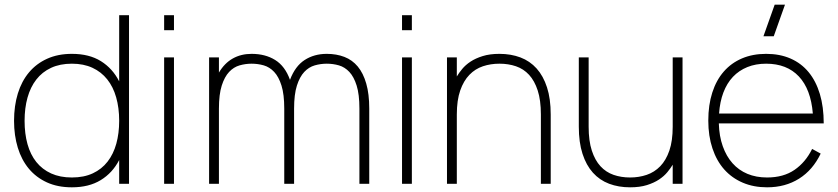

<svg xmlns="http://www.w3.org/2000/svg" viewBox="-20 -785 3578 820"><path d="M531 -720V0H489V-101.5Q460.5 -46.5 410.2 -15.8Q360 15 287 15Q226.5 15 180.5 -6Q134.5 -27 103.2 -64.5Q72 -102 56 -154.2Q40 -206.5 40 -269Q40 -333 56.2 -385.8Q72.5 -438.5 104 -476Q135.5 -513.5 181.5 -534.2Q227.5 -555 287 -555Q361 -555 411 -523.8Q461 -492.5 489 -437.5V-720ZM287 -513Q236 -513 198 -495.2Q160 -477.5 135 -445.2Q110 -413 97.5 -368.2Q85 -323.5 85 -269Q85 -214 97.5 -169.2Q110 -124.5 135.2 -93Q160.5 -61.5 198.5 -44.2Q236.5 -27 287 -27Q338.5 -27 376.5 -44.8Q414.5 -62.5 439.5 -94.8Q464.5 -127 476.8 -171.5Q489 -216 489 -269Q489 -324 476.2 -369Q463.5 -414 438 -446Q412.5 -478 374.8 -495.5Q337 -513 287 -513Z M681 -656V-720H723V-656ZM681 0V-540H723V0Z M1194 -321Q1194 -382 1182.2 -419.5Q1170.5 -457 1151 -477.8Q1131.5 -498.5 1106.5 -505.8Q1081.5 -513 1054.5 -513Q1028.5 -513 1003.2 -505.8Q978 -498.5 958.5 -477.8Q939 -457 927 -419.5Q915 -382 915 -321V0H873V-540H915V-475Q939 -515.5 974.2 -535.2Q1009.5 -555 1054.5 -555Q1113 -555 1155.2 -528.8Q1197.5 -502.5 1218.5 -444Q1240.5 -502.5 1281.2 -528.8Q1322 -555 1375.5 -555Q1417 -555 1450.8 -542Q1484.5 -529 1508 -500.8Q1531.5 -472.5 1544.2 -428Q1557 -383.5 1557 -321V0H1515V-321Q1515 -382 1503.2 -419.5Q1491.5 -457 1472 -477.8Q1452.5 -498.5 1427.5 -505.8Q1402.5 -513 1375.5 -513Q1349.5 -513 1324.2 -505.8Q1299 -498.5 1279.5 -477.8Q1260 -457 1248 -419.5Q1236 -382 1236 -321V0H1194Z M1697 -656V-720H1739V-656ZM1697 0V-540H1739V0Z M2290 -296Q2290 -357 2276.5 -398.5Q2263 -440 2239.5 -465.5Q2216 -491 2183.5 -502Q2151 -513 2113 -513Q2075.5 -513 2042.5 -502Q2009.5 -491 1984.8 -465.5Q1960 -440 1945.5 -398.5Q1931 -357 1931 -296V0H1889V-540H1931V-458.5Q1940 -473.5 1954 -490.5Q1968 -507.5 1989.5 -521.8Q2011 -536 2041.5 -545.5Q2072 -555 2113 -555Q2162 -555 2202.5 -539.8Q2243 -524.5 2271.8 -492.5Q2300.5 -460.5 2316.2 -411.8Q2332 -363 2332 -296V0H2290Z M2494 -244Q2494 -183.5 2507.5 -142Q2521 -100.5 2544.5 -75Q2568 -49.5 2600.5 -38.2Q2633 -27 2671 -27Q2708.5 -27 2741.8 -38.2Q2775 -49.5 2799.8 -75Q2824.5 -100.5 2838.8 -142Q2853 -183.5 2853 -244V-540H2895V0H2853V-81.5Q2844 -66.5 2830 -49.5Q2816 -32.5 2794.5 -18.2Q2773 -4 2742.8 5.5Q2712.5 15 2671 15Q2622 15 2581.5 -0.2Q2541 -15.5 2512.2 -47.5Q2483.5 -79.5 2467.8 -128.2Q2452 -177 2452 -244V-540H2494Z M3240.5 -630 3288.5 -765H3332.5L3284.5 -630ZM3256 -27Q3326 -27 3373.2 -59.5Q3420.5 -92 3448.5 -149L3485 -129Q3451.5 -59 3392.8 -22Q3334 15 3256 15Q3198.5 15 3152.2 -4.8Q3106 -24.5 3073.2 -61.2Q3040.5 -98 3022.8 -151Q3005 -204 3005 -270Q3005 -336.5 3022 -389.5Q3039 -442.5 3071 -479.2Q3103 -516 3148.8 -535.5Q3194.5 -555 3252 -555Q3310.5 -555 3356.2 -535Q3402 -515 3433.5 -476.8Q3465 -438.5 3481.5 -383.5Q3498 -328.5 3498 -258H3050Q3051.5 -203.5 3066.8 -160.5Q3082 -117.5 3108.5 -87.8Q3135 -58 3172.2 -42.5Q3209.5 -27 3256 -27ZM3451.5 -300Q3443 -404 3391.8 -458.5Q3340.5 -513 3252 -513Q3207.5 -513 3171.8 -498.5Q3136 -484 3110.2 -456.8Q3084.5 -429.5 3069.5 -390Q3054.5 -350.5 3051 -300Z"/></svg>

Font: Vela Sans ExtLt
Style: Regular
Weight: 200
Designer: Principal design: Mikhail Sharanda - project Manrope.
Design modification: Ravid Balaliev
Foundry: Mikhail Sharanda
Version: Version 1.001